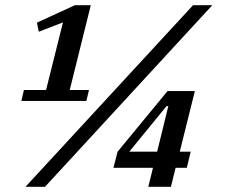

<svg xmlns="http://www.w3.org/2000/svg" viewBox="-20 -718 870 738"><path d="M72 -372H157L222 -632L129 -596L122 -631L268 -698H329L248 -372H322L312 -330H62ZM722 -698H796L153 0H78ZM568 -73H416L432 -135L624 -368H729L671 -135H713L698 -73H655L637 0H550ZM477 -135H584L627 -310H620Z"/></svg>

Font: IBM Plex Serif SmBld
Style: Italic
Weight: 600
Italic angle: -14°
Designer: Mike Abbink, Paul van der Laan, Pieter van Rosmalen
Foundry: Bold Monday
Version: Version 3.001